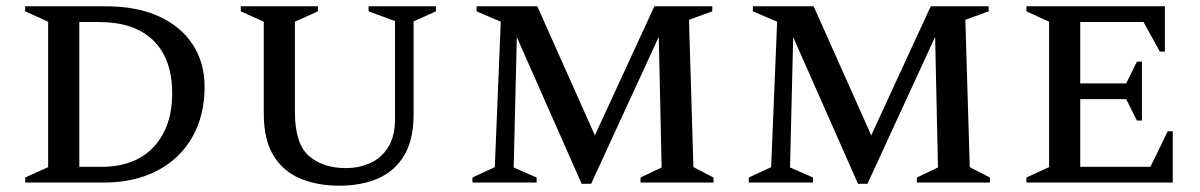

<svg xmlns="http://www.w3.org/2000/svg" viewBox="-20 -580 3812 610"><path d="M60 0V-16L133 -49V-511L60 -544V-560H315Q416 -560 486 -527.5Q556 -495 593 -437.5Q630 -380 630 -305Q630 -213 591 -144.5Q552 -76 480 -38Q408 0 309 0ZM294 -510H232V-50H301Q410 -50 468.5 -113.5Q527 -177 527 -283Q527 -393 467 -451.5Q407 -510 294 -510Z M1058 10Q989 10 934.5 -12.5Q880 -35 849 -85.5Q818 -136 818 -219V-511L745 -544V-560H990V-544L917 -511V-224Q917 -124 961 -85Q1005 -46 1079 -46Q1122 -46 1157.5 -62.5Q1193 -79 1214 -113.5Q1235 -148 1235 -202V-513L1151 -544V-560H1365V-544L1294 -512V-217Q1294 -136 1264 -86Q1234 -36 1181 -13Q1128 10 1058 10Z M1481 0V-16L1552 -49L1571 -511L1494 -544V-560H1687L1870 -150L2059 -560H2243V-544L2169 -517L2183 -49L2247 -16V0H2015V-16L2082 -48L2073 -463L1858 4H1828L1622 -462L1612 -48L1685 -16V0Z M2359 0V-16L2430 -49L2449 -511L2372 -544V-560H2565L2748 -150L2937 -560H3121V-544L3047 -517L3061 -49L3125 -16V0H2893V-16L2960 -48L2951 -463L2736 4H2706L2500 -462L2490 -48L2563 -16V0Z M3241 0V-16L3313 -49V-511L3241 -544V-560H3681V-416H3665L3613 -510H3412V-315H3558L3592 -384H3608V-197H3592L3558 -265H3412V-50H3635L3690 -163H3706V0Z"/></svg>

Font: Spectral SC Medium
Style: Regular
Weight: 500
Designer: Jean-Baptiste Levee
Foundry: Production Type
Version: Version 2.001